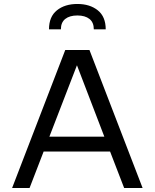

<svg xmlns="http://www.w3.org/2000/svg" viewBox="-20 -948 780 968"><path d="M535 -184H200L129 0H41L309 -696H431L699 0H606ZM506 -259 368 -619 229 -259ZM370 -928Q433 -928 473 -896Q513 -864 513 -800H453Q453 -835 431 -852.5Q409 -870 370 -870Q331 -870 309 -852.5Q287 -835 287 -800H227Q227 -864 267 -896Q307 -928 370 -928Z"/></svg>

Font: AmikoRegular
Style: Regular
Weight: 400
Designer: Pablo Impallari, Rodrigo Fuenzalida, Andres Torresi
Foundry: Impallari Type
Version: Version 1.000; ttfautohint (v1.3)